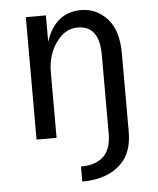

<svg xmlns="http://www.w3.org/2000/svg" viewBox="-53 -593 692 839"><g transform="rotate(-5 293.0 -173.5)"><path d="M90.8 0V-537.1H178.7V-421.4Q220.2 -546.9 333.5 -546.9Q402.8 -546.9 450.7 -492.2Q495.1 -441.4 495.1 -341.3V0Q495.1 90.3 447.3 138.7Q386.2 200.2 273.9 200.2V134.3Q343.3 134.3 377.9 96.7Q407.2 64.9 407.2 0V-341.3Q407.2 -410.2 382.3 -441.9Q358.9 -472.2 312 -472.2Q262.7 -472.2 227.5 -430.2Q178.7 -372.1 178.7 -289.1V0Z"/></g></svg>

Font: Consola Mono
Style: Book
Weight: 400
Monospace: yes
Designer: Wojciech Kalinowski "wmk69" (wmk69@o2.pl)
Foundry: Wojciech Kalinowski "wmk69" (wmk69@o2.pl)
Version: Version 2.1.0